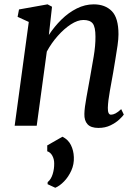

<svg xmlns="http://www.w3.org/2000/svg" viewBox="-20 -579 634 884"><path d="M205 -418Q230 -456.5 262.8 -488.8Q295.5 -521 333.5 -540Q371.5 -559 411.5 -559Q464 -559 494.8 -527.8Q525.5 -496.5 525.5 -421Q525.5 -400 521.2 -369.5Q517 -339 511.2 -306Q505.5 -273 501 -244.5Q494 -205.5 485.8 -160Q477.5 -114.5 476.5 -82.5Q476 -51 491 -51Q500.5 -51 511.8 -56.8Q523 -62.5 538 -76.5L550 -51.5Q545 -43.5 529.2 -28.8Q513.5 -14 489 -2Q464.5 10 433 10Q398.5 10 383 -7Q367.5 -24 368.5 -54.5Q369 -82.5 378 -130.8Q387 -179 394.5 -222Q402.5 -265.5 411.2 -317.8Q420 -370 419.5 -410.5Q419.5 -454.5 407 -470.8Q394.5 -487 364 -487Q337.5 -487 306.2 -466.8Q275 -446.5 245.8 -413.5Q216.5 -380.5 195.5 -341.5L149 0H47.5L112.5 -478L61 -501.5L67.5 -535.5L199 -559L219.5 -548ZM199 269 199.5 259.5Q215 247 222.5 222.8Q230 198.5 229.5 173Q229.5 153.5 220.8 137.8Q212 122 197.5 117.5V90.5L267.5 50.5Q294 63.5 306.5 88.8Q319 114 320 144.5Q321.5 177 308.5 206Q295.5 235 275.2 256Q255 277 234.5 285.5Z"/></svg>

Font: Merriweather Text Regular
Style: Italic
Weight: 400
Italic angle: -7.8°
Designer: Eben Sorkin
Foundry: Eben Sorkin
Version: Version 2.100; ttfautohint (v1.7.19-72a1) -l 8 -r 50 -G 200 